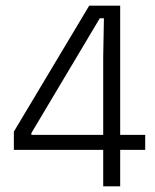

<svg xmlns="http://www.w3.org/2000/svg" viewBox="-20 -659 549 679"><path d="M405 0H345V-458.5L347.5 -594.5H333L91 -188.5V-157.5L67 -182H493.5V-129H29V-193.5L295.5 -639H405Z"/></svg>

Font: Anek Kannada Medium Light
Style: Regular
Weight: 300
Version: Version 1.003